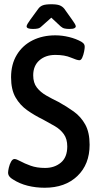

<svg xmlns="http://www.w3.org/2000/svg" viewBox="-20 -876 460 902"><path d="M190 6Q148 6 110 -3.5Q72 -13 41 -33Q18 -46 18 -65Q18 -73 21.5 -88.5Q25 -104 32 -116.5Q39 -129 48 -129Q57 -129 76 -118.5Q95 -108 124 -97.5Q153 -87 192 -87Q236 -87 266 -112Q296 -137 296 -188Q296 -223 280 -245.5Q264 -268 237.5 -283.5Q211 -299 181 -315Q142 -334 108 -358Q74 -382 53 -418.5Q32 -455 32 -513Q32 -574 59 -618.5Q86 -663 133 -686.5Q180 -710 240 -710Q272 -710 304.5 -702Q337 -694 362 -680Q370 -675 374 -670Q378 -665 378 -656Q378 -648 375 -633Q372 -618 366.5 -605.5Q361 -593 353 -593Q342 -593 313 -605.5Q284 -618 240 -618Q194 -618 165 -592.5Q136 -567 136 -522Q136 -487 153 -465Q170 -443 197 -427.5Q224 -412 255 -397Q293 -376 326.5 -352Q360 -328 380.5 -291Q401 -254 401 -196Q401 -104 343.5 -49Q286 6 190 6ZM135 -740Q105 -740 105 -752Q105 -757 110 -765Q115 -773 122 -783L160 -835Q168 -846 181 -851Q194 -856 221 -856Q247 -856 260 -851Q273 -846 282 -835L319 -783Q326 -773 331 -765Q336 -757 336 -752Q336 -747 329.5 -743.5Q323 -740 306 -740Q294 -740 284 -742Q274 -744 265 -752L221 -793L175 -752Q167 -744 157.5 -742Q148 -740 135 -740Z"/></svg>

Font: Asap Condensed Medium
Style: Regular
Weight: 500
Width: 3
Designer: Pablo Cosgaya
Foundry: Omnibus-Type
Version: Version 3.001; ttfautohint (v1.8.4.7-5d5b)